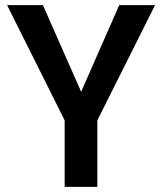

<svg xmlns="http://www.w3.org/2000/svg" viewBox="-20 -731 636 751"><path d="M297.4 -372.1 446.3 -710.9H586.4L360.8 -260.3V0H232.9V-260.3L7.8 -710.9H147.9Z"/></svg>

Font: Robert Sans
Style: Bold
Weight: 700
Designer: Christian Robertson (extended by Adam Twardoch)
Foundry: Google
Version: Version 12.135;April 2, 2019;FontCreator 11.5.0.2425 64-bit;